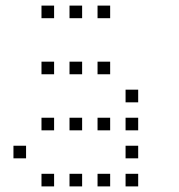

<svg xmlns="http://www.w3.org/2000/svg" viewBox="-20 -693 640 685"><path d="M129 -673Q128 -673 128 -673Q128 -673 128 -672V-629Q128 -628 128 -628Q128 -628 129 -628H172Q173 -628 173 -628Q173 -628 173 -629V-672Q173 -673 173 -673Q173 -673 172 -673ZM229 -673Q228 -673 228 -673Q228 -673 228 -672V-629Q228 -628 228 -628Q228 -628 229 -628H272Q273 -628 273 -628Q273 -628 273 -629V-672Q273 -673 273 -673Q273 -673 272 -673ZM329 -673Q328 -673 328 -673Q328 -673 328 -672V-629Q328 -628 328 -628Q328 -628 329 -628H372Q373 -628 373 -628Q373 -628 373 -629V-672Q373 -673 373 -673Q373 -673 372 -673ZM129 -473Q128 -473 128 -473Q128 -473 128 -472V-429Q128 -428 128 -428Q128 -428 129 -428H172Q173 -428 173 -428Q173 -428 173 -429V-472Q173 -473 173 -473Q173 -473 172 -473ZM229 -473Q228 -473 228 -473Q228 -473 228 -472V-429Q228 -428 228 -428Q228 -428 229 -428H272Q273 -428 273 -428Q273 -428 273 -429V-472Q273 -473 273 -473Q273 -473 272 -473ZM329 -473Q328 -473 328 -473Q328 -473 328 -472V-429Q328 -428 328 -428Q328 -428 329 -428H372Q373 -428 373 -428Q373 -428 373 -429V-472Q373 -473 373 -473Q373 -473 372 -473ZM429 -373Q428 -373 428 -373Q428 -373 428 -372V-329Q428 -328 428 -328Q428 -328 429 -328H472Q473 -328 473 -328Q473 -328 473 -329V-372Q473 -373 473 -373Q473 -373 472 -373ZM129 -273Q128 -273 128 -273Q128 -273 128 -272V-229Q128 -228 128 -228Q128 -228 129 -228H172Q173 -228 173 -228Q173 -228 173 -229V-272Q173 -273 173 -273Q173 -273 172 -273ZM229 -273Q228 -273 228 -273Q228 -273 228 -272V-229Q228 -228 228 -228Q228 -228 229 -228H272Q273 -228 273 -228Q273 -228 273 -229V-272Q273 -273 273 -273Q273 -273 272 -273ZM329 -273Q328 -273 328 -273Q328 -273 328 -272V-229Q328 -228 328 -228Q328 -228 329 -228H372Q373 -228 373 -228Q373 -228 373 -229V-272Q373 -273 373 -273Q373 -273 372 -273ZM429 -273Q428 -273 428 -273Q428 -273 428 -272V-229Q428 -228 428 -228Q428 -228 429 -228H472Q473 -228 473 -228Q473 -228 473 -229V-272Q473 -273 473 -273Q473 -273 472 -273ZM29 -173Q28 -173 28 -173Q28 -173 28 -172V-129Q28 -128 28 -128Q28 -128 29 -128H72Q73 -128 73 -128Q73 -128 73 -129V-172Q73 -173 73 -173Q73 -173 72 -173ZM429 -173Q428 -173 428 -173Q428 -173 428 -172V-129Q428 -128 428 -128Q428 -128 429 -128H472Q473 -128 473 -128Q473 -128 473 -129V-172Q473 -173 473 -173Q473 -173 472 -173ZM129 -73Q128 -73 128 -73Q128 -73 128 -72V-29Q128 -28 128 -28Q128 -28 129 -28H172Q173 -28 173 -28Q173 -28 173 -29V-72Q173 -73 173 -73Q173 -73 172 -73ZM229 -73Q228 -73 228 -73Q228 -73 228 -72V-29Q228 -28 228 -28Q228 -28 229 -28H272Q273 -28 273 -28Q273 -28 273 -29V-72Q273 -73 273 -73Q273 -73 272 -73ZM329 -73Q328 -73 328 -73Q328 -73 328 -72V-29Q328 -28 328 -28Q328 -28 329 -28H372Q373 -28 373 -28Q373 -28 373 -29V-72Q373 -73 373 -73Q373 -73 372 -73ZM429 -73Q428 -73 428 -73Q428 -73 428 -72V-29Q428 -28 428 -28Q428 -28 429 -28H472Q473 -28 473 -28Q473 -28 473 -29V-72Q473 -73 473 -73Q473 -73 472 -73Z"/></svg>

Font: Doto Light
Style: Regular
Weight: 300
Monospace: yes
Version: Version 1.000